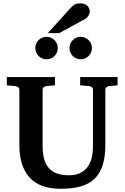

<svg xmlns="http://www.w3.org/2000/svg" viewBox="-20 -1145 769 1181"><path d="M649.9 -615.2Q641.6 -614.3 634.8 -608.4Q627.9 -602.5 627.9 -592.8V-253.9Q627.9 -180.2 611.3 -128.7Q594.7 -77.1 561 -44.9Q527.3 -12.7 475.8 1.7Q424.3 16.1 354 16.1Q225.1 16.1 162.1 -53Q99.1 -122.1 99.1 -253.9V-592.8Q99.1 -602.5 92 -608.4Q85 -614.3 76.2 -615.2L22 -620.1V-670.9H317.9V-620.1L264.2 -615.2Q255.9 -614.3 249 -608.4Q242.2 -602.5 242.2 -592.8V-246.1Q242.2 -152.3 281.7 -109.6Q321.3 -66.9 403.8 -66.9Q443.4 -66.9 471.2 -79.8Q499 -92.8 517.1 -116.2Q535.2 -139.6 543.5 -172.6Q551.8 -205.6 551.8 -246.1V-592.8Q551.8 -602.5 545.4 -608.4Q539.1 -614.3 529.8 -615.2L473.1 -620.1V-670.9H703.1V-620.1ZM335.4 -849.1Q335.4 -835 330.1 -822.5Q324.7 -810.1 315.2 -800.5Q305.7 -791 293 -785.6Q280.3 -780.3 266.1 -780.3Q252 -780.3 239.3 -785.6Q226.6 -791 217.3 -800.5Q208 -810.1 202.6 -822.5Q197.3 -835 197.3 -849.1Q197.3 -863.3 202.6 -876Q208 -888.7 217.3 -898.2Q226.6 -907.7 239.3 -913.1Q252 -918.5 266.1 -918.5Q280.3 -918.5 293 -913.1Q305.7 -907.7 315.2 -898.2Q324.7 -888.7 330.1 -876Q335.4 -863.3 335.4 -849.1ZM545.4 -849.1Q545.4 -835 540 -822.5Q534.7 -810.1 525.1 -800.5Q515.6 -791 502.9 -785.6Q490.2 -780.3 476.1 -780.3Q461.9 -780.3 449.5 -785.6Q437 -791 427.5 -800.5Q418 -810.1 412.6 -822.5Q407.2 -835 407.2 -849.1Q407.2 -863.3 412.6 -876Q418 -888.7 427.5 -898.2Q437 -907.7 449.5 -913.1Q461.9 -918.5 476.1 -918.5Q490.2 -918.5 502.9 -913.1Q515.6 -907.7 525.1 -898.2Q534.7 -888.7 540 -876Q545.4 -863.3 545.4 -849.1ZM532.2 -1071.8Q532.2 -1066.9 530 -1060.8Q527.8 -1054.7 524.4 -1048.8Q521 -1043 516.1 -1037.8Q511.2 -1032.7 506.3 -1029.8L344.2 -941.4H274.4L411.1 -1092.8Q419.9 -1102.1 427 -1108.2Q434.1 -1114.3 441.2 -1117.9Q448.2 -1121.6 456.1 -1123Q463.9 -1124.5 474.1 -1124.5Q490.2 -1124.5 501.2 -1119.6Q512.2 -1114.7 519.3 -1107.2Q526.4 -1099.6 529.3 -1090.1Q532.2 -1080.6 532.2 -1071.8Z"/></svg>

Font: Charis SIL Viet
Style: Bold
Weight: 700
Foundry: SIL International
Version: Version 5.000